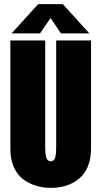

<svg xmlns="http://www.w3.org/2000/svg" viewBox="-20 -895 490 926"><path d="M411 -734H274L224 -808L173 -734H36L164 -875H283ZM225 11Q188 11 155 1.2Q122 -8.5 93 -29.5Q64 -50.5 47 -88.5Q30 -126.5 30 -178V-700H198V-190Q198 -147 204.2 -132Q210.5 -117 225 -117Q239 -117 245 -132Q251 -147 251 -190V-700H419V-178Q419 -136.5 407.8 -103.5Q396.5 -70.5 377.8 -49.5Q359 -28.5 333.5 -14.5Q308 -0.5 281.2 5.2Q254.5 11 225 11Z"/></svg>

Font: League Mono Condensed ExtraBold
Style: Regular
Weight: 800
Width: 1
Designer: Tyler Finck
Foundry: The League of Moveable Type / Tyler Finck
Version: Version 2.210